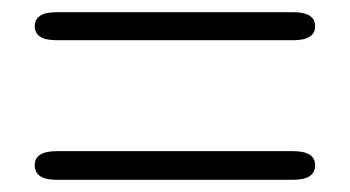

<svg xmlns="http://www.w3.org/2000/svg" viewBox="-20 -523 575 315"><path d="M73 -228Q37 -228 37 -252Q37 -275 73 -275H461Q497 -275 497 -252Q497 -228 461 -228ZM73 -457Q37 -457 37 -480Q37 -503 73 -503H461Q497 -503 497 -480Q497 -457 461 -457Z"/></svg>

Font: Resource Han Rounded KR Light
Style: Regular
Weight: 300
Designer: Cyano Hao (round all glyphs); Ryoko NISHIZUKA 西塚涼子 (kana, bopomofo & ideographs); Paul D. Hunt (Latin, Greek & Cyrillic)
Foundry: Cyano Hao
Version: 0.990